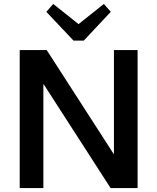

<svg xmlns="http://www.w3.org/2000/svg" viewBox="-20 -954 798 974"><path d="M678 -700V0H541L202 -526H200V0H80V-700H217L556 -174H558V-700ZM542 -894 405 -748H353L215 -894L250 -934L412 -805H345L507 -934Z"/></svg>

Font: Pathway Extreme 72pt SemiBold
Style: Regular
Weight: 600
Designer: Eduardo Rodriguez Tunni
Foundry: Eduardo Rodriguez Tunni
Version: Version 1.001;gftools[0.9.26]